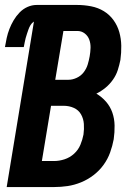

<svg xmlns="http://www.w3.org/2000/svg" viewBox="-25 -755 545 775"><path d="M2 0 112 -668Q103 -662 98 -653.5Q93 -645 90 -636.5Q87 -628 84 -619Q81 -610 78.5 -601Q76 -592 74.5 -583Q73 -574 71 -565H-5Q-2 -583 2 -601.5Q6 -620 13 -638Q20 -656 30 -673Q40 -690 54 -704.5Q68 -719 86 -727Q104 -735 123 -735H286Q315 -735 343 -729.5Q371 -724 394 -710Q417 -696 433 -674Q449 -652 456.5 -625.5Q464 -599 464.5 -570.5Q465 -542 461 -513Q457 -493 450.5 -472.5Q444 -452 431 -433.5Q418 -415 401 -401Q384 -387 364 -377Q386 -364 403 -344.5Q420 -325 428.5 -300.5Q437 -276 437.5 -248.5Q438 -221 434 -193Q429 -166 419.5 -139.5Q410 -113 393 -89.5Q376 -66 352.5 -48Q329 -30 302 -19Q275 -8 248 -4Q221 0 194 0ZM198 -433H252Q268 -433 285 -441Q302 -449 313 -463.5Q324 -478 329 -494.5Q334 -511 337 -528Q340 -545 340.5 -562Q341 -579 335.5 -594.5Q330 -610 317 -620Q304 -630 287 -630H231ZM144 -105H193Q214 -105 235.5 -112Q257 -119 274 -134.5Q291 -150 299.5 -170.5Q308 -191 312 -212Q315 -234 313.5 -255Q312 -276 302 -293.5Q292 -311 273 -319.5Q254 -328 232 -328H181Z"/></svg>

Font: Iosevka SS18 Extrabold
Style: Italic
Weight: 800
Italic angle: -9°
Monospace: yes
Designer: Belleve Invis
Foundry: Belleve Invis
Version: Version 25.1.1; ttfautohint (v1.8.4)